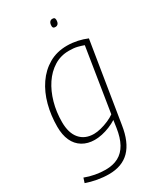

<svg xmlns="http://www.w3.org/2000/svg" viewBox="-230 -802 937 1105"><g transform="rotate(-30 238.5 -249.0)"><path d="M4 194 14 163Q45 175 80 181.5Q115 188 148 188Q198 188 233.5 169Q269 150 291 110.5Q313 71 322 10L329 -38Q307 -24 281 -13.5Q255 -3 229.5 2.5Q204 8 181 8Q134 8 99.5 -13Q65 -34 47.5 -72.5Q30 -111 30 -165Q30 -240 48 -308Q66 -376 102 -428.5Q138 -481 190.5 -511.5Q243 -542 311 -542Q329 -542 346.5 -540Q364 -538 380.5 -534.5Q397 -531 412.5 -526Q428 -521 442 -515L357 12Q341 117 290.5 168.5Q240 220 152 220Q115 220 76 213Q37 206 4 194ZM402 -493Q383 -500 361 -505.5Q339 -511 306 -511Q251 -511 207 -483.5Q163 -456 132 -409.5Q101 -363 84 -302.5Q67 -242 67 -175Q67 -102 100.5 -63Q134 -24 193 -24Q214 -24 240 -30.5Q266 -37 291.5 -48Q317 -59 335 -72ZM309 -668Q299 -668 295 -672Q291 -676 291 -684Q291 -694 293.5 -701.5Q296 -709 301.5 -713.5Q307 -718 315 -718Q326 -718 329.5 -713.5Q333 -709 333 -701Q333 -692 331 -685Q329 -678 323.5 -673Q318 -668 309 -668Z"/></g></svg>

Font: Georama ExtraCondensed Thin ExtraLight
Style: Italic
Weight: 250
Italic angle: -9°
Version: Version 1.001